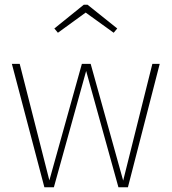

<svg xmlns="http://www.w3.org/2000/svg" viewBox="-20 -789 723 809"><path d="M653 -520 519 0H479L343 -490L207 0H167L30 -520H63L188 -29L325 -520H362L499 -28L622 -520ZM224 -651 209 -669 333 -769H349L474 -669L459 -651L341 -736Z"/></svg>

Font: Firava
Style: Regular
Weight: 400
Designer: Carrois Corporate & Edenspiekermann AG
Foundry: Greg Finn Gibson
Version: Version 5.000